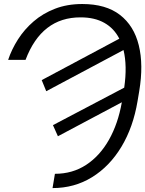

<svg xmlns="http://www.w3.org/2000/svg" viewBox="-20 -742 738 975"><path d="M109.7 -437.9H21.3Q39.1 -491.5 71.4 -542.1Q103.7 -592.7 150.6 -633.2Q197.4 -673.7 259.2 -697.6Q321 -721.6 397.7 -721.6Q517.8 -721.6 589.1 -666.4Q660.5 -611.2 684.8 -511.9Q709.2 -412.6 687.1 -279.8L678.6 -229Q656.6 -96.6 596.8 3Q536.9 102.6 447.4 157.8Q358 213.1 246.8 213.1L258.9 140.6Q348.4 140.6 417.8 95Q487.2 49.4 533.4 -32.3Q579.5 -114 598.7 -222.7L274.1 -50.1L248.9 -106.5L610.8 -296.9Q626.8 -408 607.2 -487.9L214.8 -278.8L191.8 -335.2L585.9 -545.5Q559.3 -598 509.9 -625.9Q460.6 -653.8 389.6 -653.8Q191.4 -654.5 109.7 -437.9Z"/></svg>

Font: Inter UI Light
Style: Italic
Weight: 300
Italic angle: 9.39999°
Designer: Rasmus Andersson
Foundry: rsms
Version: 3.2;8d6f07862